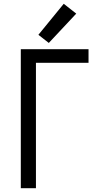

<svg xmlns="http://www.w3.org/2000/svg" viewBox="-20 -995 540 1015"><path d="M90 0V-735H448V-663H170V0ZM238 -768 183 -811 317 -975 383 -923Z"/></svg>

Font: Iosevka SS08
Style: Regular
Weight: 400
Monospace: yes
Designer: Belleve Invis
Foundry: Belleve Invis
Version: 2.1.0; ttfautohint (v1.8.2)